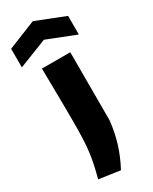

<svg xmlns="http://www.w3.org/2000/svg" viewBox="-304 -868 910 1144"><g transform="rotate(-30 151.0 -296.0)"><path d="M-45 -734 149 -812 347 -734V-606L151 -683L-45 -606ZM15 199Q27 154 35.5 115.5Q44 77 49.5 35Q55 -7 57 -58Q59 -109 59 -179Q59 -224 58 -315Q57 -406 55 -540H250V-71Q241 10 219 80.5Q197 151 160 220Z"/></g></svg>

Font: Encode Sans Normal
Style: ExtraBold
Weight: 800
Designer: Pablo Impallari, Andres Torresi
Foundry: Pablo Impallari, Andres Torresi
Version: Version 1.000; ttfautohint (v1.00) -l 8 -r 50 -G 200 -x 14 -